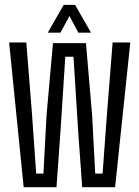

<svg xmlns="http://www.w3.org/2000/svg" viewBox="-20 -776 578 796"><path d="M78.1 0 17.8 -600H89.1L113.1 -297.4L130 -56.3H160.1L172.9 -297.4L199.6 -597.2H336.4L362 -297.4L374.8 -56.3H405.3L423 -297.4L446.9 -600H520.2L457.2 0H320.7L304.2 -230.4L284.7 -540.9H250.7L230.7 -230.4L214.2 0ZM178 -640.6 244.1 -755.8H291.2L357.3 -640.6H304.6L268 -709.7L230.7 -640.6Z"/></svg>

Font: Big Shoulders Thin
Style: Regular
Weight: 100
Designer: Patric King
Foundry: XO Type Co
Version: Version 2.002